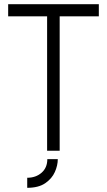

<svg xmlns="http://www.w3.org/2000/svg" viewBox="-20 -720 511 917"><path d="M110 177V129Q151 129 178.5 105Q206 81 206 40H256Q256 70 242 101.5Q228 133 196 155Q164 177 110 177ZM205 0V-642H19V-700H452V-642H265V0Z"/></svg>

Font: Stick No Bills Light
Style: Regular
Weight: 300
Version: Version 2.000